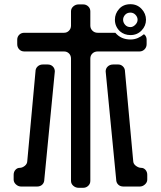

<svg xmlns="http://www.w3.org/2000/svg" viewBox="-20 -790 768 914"><path d="M529 -634H445Q430 -634 420 -644Q410 -654 410 -668V-736Q410 -750 400 -759.5Q390 -769 376 -769H354Q340 -769 329 -759.5Q318 -750 318 -736V-668Q318 -654 308.5 -644Q299 -634 285 -634H96Q81 -634 71.5 -624.5Q62 -615 62 -601V-580Q62 -565 71.5 -555Q81 -545 96 -545H285Q299 -545 308.5 -535.5Q318 -526 318 -511V71Q318 85 329 94.5Q340 104 354 104H376Q390 104 400 94.5Q410 85 410 71V-511Q410 -526 420 -535.5Q430 -545 445 -545H644Q658 -545 668 -555Q678 -565 678 -580V-601Q678 -616 668 -625L665 -627Q652 -616 636 -609Q620 -602 601 -602Q556 -602 529 -634ZM110 -25Q110 -10 98 -0.5Q86 9 74 9Q62 9 53.5 18.5Q45 28 45 42V65Q45 78 56 88Q67 98 81 98H156Q172 98 181.5 88.5Q191 79 191 64L241 -450Q241 -464 231.5 -473.5Q222 -483 207 -483H184Q169 -483 159 -473.5Q149 -464 149 -450ZM533 64Q533 79 542.5 88.5Q552 98 568 98H645Q659 98 670 88Q681 78 681 65V42Q681 28 672.5 18.5Q664 9 652 9Q640 9 627 -0.5Q614 -10 614 -25L575 -450Q575 -464 565.5 -473.5Q556 -483 543 -483H519Q503 -483 493 -473.5Q483 -464 483 -450ZM551 -641Q572 -623 601 -623Q633 -623 654 -645Q675 -667 675 -696Q675 -725 654 -747.5Q633 -770 601 -770Q567 -770 547 -747.5Q527 -725 527 -696Q527 -664 551 -641ZM601 -661Q585 -661 575.5 -672Q566 -683 566 -696Q566 -709 575.5 -719.5Q585 -730 601 -730Q615 -730 625 -719.5Q635 -709 635 -696Q635 -683 624 -672Q613 -661 601 -661Z"/></svg>

Font: WD-XL Lubrifont TC
Style: Regular
Weight: 400
Designer: [WD-XL Lubrifont] Copyright 2020-2022 (c) NightFurySL2001, Skr-ZERO; [ZCOOL QingKe HuangYou] Copyright 2018-2022 (c) The
Version: Version 2.001;hotconv 1.1.1;makeotfexe 2.6.0